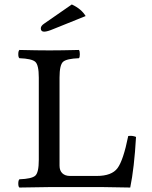

<svg xmlns="http://www.w3.org/2000/svg" viewBox="-20 -839 680 861"><path d="M197 0Q116 1 67 2Q62 -2 62 -16Q62 -30 67 -35Q122 -37 138 -51Q154 -65 154 -122V-491Q154 -548 138 -562Q122 -576 67 -578Q62 -582 62 -596Q62 -610 67 -615Q149 -613 202 -613Q254 -613 334 -615Q338 -610 338 -596Q338 -582 334 -578Q279 -576 263 -562Q247 -548 247 -491V-96Q247 -74 259.5 -62Q272 -50 294 -50H414Q481 -50 507 -85Q533 -120 555 -229Q573 -232 590 -225Q582 -85 564 2Q472 0 445 0ZM302 -819Q345 -799 364 -767L220 -709Q192 -697 178 -697Q163 -697 163 -712Q163 -723 178 -733Z"/></svg>

Font: Linux Libertine Mono O
Style: Mono
Weight: 400
Designer: Philipp H. Poll
Foundry: Philipp H. Poll
Version: Version 5.1.7